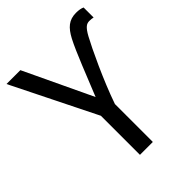

<svg xmlns="http://www.w3.org/2000/svg" viewBox="-203 -834 949 949"><g transform="rotate(-45 271.0 -360.0)"><path d="M266 -357 97 -714H0L219 -273V0H309V-265C351 -387 424 -541 453 -594C477 -638 492 -645 510 -645C519 -645 530 -644 537 -642V-712C526 -717 512 -720 492 -720C442 -720 414 -695 387 -644C356 -585 306 -455 266 -357Z"/></g></svg>

Font: Noto Sans Thai
Style: Regular
Weight: 400
Designer: Monotype Design Team
Foundry: Monotype Imaging Inc.
Version: Version 1.901